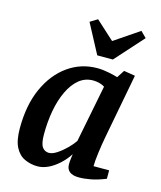

<svg xmlns="http://www.w3.org/2000/svg" viewBox="-111 -814 755 903"><g transform="rotate(15 266.0 -362.0)"><path d="M157 9Q124 9 94.5 -4.5Q65 -18 48 -51Q31 -84 31 -143Q31 -256 68 -338Q105 -420 168.5 -465Q232 -510 311 -510Q337 -510 366.5 -504Q396 -498 411 -493L435 -530L490 -521L431 -210Q423 -168 417.5 -125.5Q412 -83 412 -60H488V-19Q448 -3 416.5 3Q385 9 358 9Q329 9 313.5 -3Q298 -15 298 -39Q298 -43 298.5 -51.5Q299 -60 300.5 -70.5Q302 -81 303 -89Q284 -60 259 -37.5Q234 -15 208 -3Q182 9 157 9ZM193 -66Q210 -66 232.5 -81Q255 -96 276 -117Q297 -138 308 -155L363 -434Q350 -442 335.5 -445.5Q321 -449 307 -449Q268 -449 238.5 -425Q209 -401 188.5 -358Q168 -315 158 -260.5Q148 -206 148 -145Q148 -100 160 -83Q172 -66 193 -66ZM294 -568 218 -711 254 -733 344 -651 465 -733 493 -705 370 -568Z"/></g></svg>

Font: Manuale SemiBold
Style: Italic
Weight: 600
Italic angle: -11°
Designer: Eduardo Tunni / Pablo Cosgaya
Foundry: Eduardo Tunni / Pablo Cosgaya
Version: Version 1.002